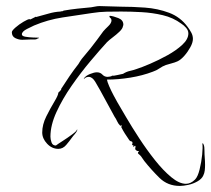

<svg xmlns="http://www.w3.org/2000/svg" viewBox="-20 -457 695 632"><path d="M572 155Q532 155 505 128.5Q478 102 455 73Q451 68 448 63Q445 58 441 54Q440 53 437 50.5Q434 48 434 47Q434 44 435.5 43.5Q437 43 437 41Q437 40 433 40Q431 40 428 37.5Q425 35 425 33Q425 31 425.5 29.5Q426 28 426 27Q426 27 426 25Q426 23 425 23Q422 23 422 24.5Q422 26 420 26Q418 26 418.5 24Q419 22 419 21Q419 20 417.5 20.5Q416 21 416 21Q415 21 415 20.5Q415 20 415 20Q415 15 415.5 16.5Q416 18 416 13Q416 9 412.5 8.5Q409 8 406 5Q405 3 398 -7Q391 -17 385 -27.5Q379 -38 379 -39Q379 -41 380 -41Q381 -41 381 -43Q381 -45 379 -44Q377 -43 376 -43L375 -44Q369 -50 365.5 -58Q362 -66 357 -73L309 -161Q304 -170 294 -187Q284 -204 272 -204Q269 -204 264 -202.5Q259 -201 259 -198L257 -199H256V-200H257Q263 -208 276.5 -213.5Q290 -219 299 -219Q310 -219 317 -211.5Q324 -204 334 -204Q336 -204 342 -205Q348 -206 349 -208Q354 -207 366.5 -210Q379 -213 385 -214Q396 -221 407.5 -223.5Q419 -226 430 -230Q446 -235 474 -247Q502 -259 531 -275Q560 -291 580 -309.5Q600 -328 600 -347Q600 -357 592.5 -365.5Q585 -374 577 -379Q550 -399 516 -407Q482 -415 446.5 -417Q411 -419 379 -419Q354 -419 330.5 -418.5Q307 -418 282 -414Q234 -407 185.5 -399.5Q137 -392 92 -373Q85 -370 68.5 -361.5Q52 -353 52 -344Q52 -338 64 -336Q76 -334 89.5 -333.5Q103 -333 108 -333V-331H105Q101 -327 93 -327Q85 -327 79 -327Q72 -327 66 -326.5Q60 -326 53 -326Q42 -326 30.5 -331.5Q19 -337 19 -351Q19 -356 31 -366.5Q43 -377 57.5 -385.5Q72 -394 77 -394L80 -393L98 -402L99 -401Q119 -406 139 -412Q159 -418 179 -419Q181 -420 184.5 -420Q188 -420 189 -422Q212 -426 234.5 -428.5Q257 -431 280 -433Q287 -434 294 -435.5Q301 -437 308 -437Q325 -437 343 -436Q361 -435 378 -435Q415 -435 457 -432Q499 -429 536.5 -415Q574 -401 598 -368Q604 -360 609.5 -350Q615 -340 615 -329Q615 -317 606.5 -301.5Q598 -286 586.5 -273Q575 -260 564 -255Q555 -251 545 -248.5Q535 -246 526 -243Q515 -239 505 -232Q495 -225 483 -221Q449 -208 409 -201.5Q369 -195 332 -195Q333 -188 339.5 -173Q346 -158 354 -143Q362 -128 366 -121Q376 -104 395 -71.5Q414 -39 438.5 -1.5Q463 36 490 70Q517 104 543.5 126Q570 148 592 148Q608 148 622 134Q631 125 637 101Q643 77 645.5 52Q648 27 646 15H648V16H649Q652 22 652.5 27.5Q653 33 653 39Q653 51 654 62.5Q655 74 655 86Q655 95 654 104Q653 113 649 121Q644 132 630 140Q616 148 600 151.5Q584 155 572 155ZM172 33Q151 33 135 16Q119 -1 119 -21Q119 -47 132.5 -74Q146 -101 159 -122.5Q172 -144 172 -152Q174 -154 178.5 -158.5Q183 -163 181 -164Q195 -186 209 -206.5Q223 -227 238 -246Q241 -251 243.5 -255Q246 -259 249 -263Q256 -272 263.5 -280.5Q271 -289 278 -298Q289 -312 299.5 -326Q310 -340 320 -354Q326 -361 336.5 -371Q347 -381 347 -390Q347 -395 343.5 -397.5Q340 -400 340 -404L342 -405Q353 -404 369.5 -397.5Q386 -391 386 -376Q386 -373 385 -372Q384 -363 373.5 -353Q363 -343 351 -334Q339 -325 332 -318Q309 -293 277.5 -255.5Q246 -218 216 -175Q186 -132 166 -88.5Q146 -45 146 -7Q146 1 149.5 11.5Q153 22 164 22Q169 18 185.5 7.5Q202 -3 217.5 -14.5Q233 -26 233 -30H235Q232 -22 226.5 -16Q221 -10 216 -3Q209 7 198 20Q187 33 172 33Z"/></svg>

Font: Qwitcher Grypen
Style: Regular
Weight: 400
Designer: Robert E. Leuschke
Foundry: Robert E. Leuschke
Version: Version 1.100; ttfautohint (v1.8.3)